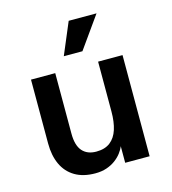

<svg xmlns="http://www.w3.org/2000/svg" viewBox="-110 -823 831 926"><g transform="rotate(-15 305.0 -360.0)"><path d="M526 -505V0H404V-83Q398 -67 385 -50Q372 -33 353 -19Q334 -5 309 3.5Q284 12 253 12Q192 12 151 -12.5Q110 -37 89.5 -81.5Q69 -126 69 -186V-505H190V-203Q190 -144 214.5 -116Q239 -88 284 -88Q327 -88 353.5 -108.5Q380 -129 392 -166.5Q404 -204 404 -256V-505ZM344 -573H251L318 -732H457Z"/></g></svg>

Font: Inclusive Sans SemiBold
Style: Regular
Weight: 600
Designer: Olivia King
Foundry: Olivia King
Version: Version 2.004